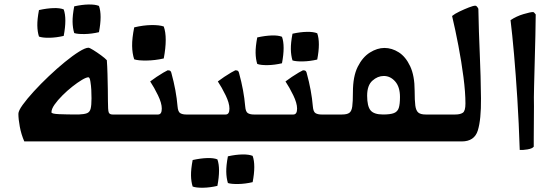

<svg xmlns="http://www.w3.org/2000/svg" viewBox="-20 -646 2535 877"><path d="M398 -197Q398 -217 397 -236Q396 -255 393 -273Q390 -293 384 -293Q374 -293 354 -281Q334 -269 310.5 -250.5Q287 -232 265 -210Q243 -188 229 -168Q215 -148 215 -133Q215 -126 250.5 -124.5Q286 -123 339 -123Q365 -124 377.5 -129Q390 -134 394 -149.5Q398 -165 398 -197ZM494 -123H578V0Q398 0 279 0Q160 0 91 0Q77 -32 70.5 -67Q64 -102 64 -126Q64 -140 83.5 -167Q103 -194 134.5 -228.5Q166 -263 203 -298Q240 -333 276 -362.5Q312 -392 341 -410Q370 -428 384 -428Q389 -428 406 -417.5Q423 -407 441.5 -393.5Q460 -380 468 -371Q470 -344 471 -308Q472 -272 472.5 -238.5Q473 -205 473 -185Q473 -143 476.5 -133Q480 -123 494 -123ZM158 -479Q151 -501 150.5 -529.5Q150 -558 158 -600Q194 -608 224 -609Q254 -610 271 -603Q286 -561 271 -482Q237 -474 205.5 -473.5Q174 -473 158 -479ZM319 -495Q312 -518 311.5 -546.5Q311 -575 319 -617Q355 -625 385 -625.5Q415 -626 432 -619Q447 -577 432 -499Q398 -491 366 -490.5Q334 -490 319 -495Z M830 -123H886V0H537V-123H702Q719 -123 719 -150Q719 -175 701.5 -211Q684 -247 666 -274Q679 -284 695.5 -295Q712 -306 726.5 -314.5Q741 -323 746 -325Q755 -325 758.5 -321.5Q762 -318 763 -312Q774 -272 781 -234Q788 -196 791 -160Q793 -135 803.5 -129Q814 -123 830 -123ZM593 -375Q584 -402 583.5 -436.5Q583 -471 593 -521Q635 -531 671.5 -531.5Q708 -532 728 -525Q746 -475 728 -379Q688 -370 649.5 -369.5Q611 -369 593 -375Z M1139 -123H1195V0H846V-123H1011Q1028 -123 1028 -150Q1028 -175 1010.5 -211Q993 -247 975 -274Q988 -284 1004.5 -295Q1021 -306 1035.5 -314.5Q1050 -323 1055 -325Q1064 -325 1067.5 -321.5Q1071 -318 1072 -312Q1083 -272 1090 -234Q1097 -196 1100 -160Q1102 -135 1112.5 -129Q1123 -123 1139 -123ZM860 206Q853 184 852.5 155.5Q852 127 860 85Q896 77 926 76Q956 75 973 82Q988 124 973 203Q939 211 907.5 211.5Q876 212 860 206ZM1021 190Q1014 167 1013.5 138.5Q1013 110 1021 68Q1057 60 1087 59.5Q1117 59 1134 66Q1149 108 1134 186Q1100 194 1068 194.5Q1036 195 1021 190Z M1448 -123H1504V0H1155V-123H1320Q1337 -123 1337 -150Q1337 -175 1319.5 -211Q1302 -247 1284 -274Q1297 -284 1313.5 -295Q1330 -306 1344.5 -314.5Q1359 -323 1364 -325Q1373 -325 1376.5 -321.5Q1380 -318 1381 -312Q1392 -272 1399 -234Q1406 -196 1409 -160Q1411 -135 1421.5 -129Q1432 -123 1448 -123ZM1155 -354Q1148 -376 1147.5 -404.5Q1147 -433 1155 -475Q1191 -483 1221 -484Q1251 -485 1268 -478Q1283 -436 1268 -357Q1234 -349 1202.5 -348.5Q1171 -348 1155 -354ZM1316 -370Q1309 -393 1308.5 -421.5Q1308 -450 1316 -492Q1352 -500 1382 -500.5Q1412 -501 1429 -494Q1444 -452 1429 -374Q1395 -366 1363 -365.5Q1331 -365 1316 -370Z M1464 0V-123H1542Q1565 -123 1575.5 -130.5Q1586 -138 1589 -159.5Q1592 -181 1592 -225Q1592 -297 1614 -341Q1636 -385 1669.5 -406Q1703 -427 1736 -427Q1770 -427 1801.5 -407Q1833 -387 1853.5 -343.5Q1874 -300 1874 -231Q1874 -187 1877 -164Q1880 -141 1890.5 -132Q1901 -123 1924 -123H2002V0ZM1730 -123Q1763 -123 1779.5 -129.5Q1796 -136 1801.5 -153Q1807 -170 1807 -203Q1807 -249 1785 -274Q1763 -299 1733 -299Q1705 -299 1681 -277.5Q1657 -256 1657 -209Q1657 -161 1672.5 -142Q1688 -123 1730 -123Z M1962 0V-123H2060Q2082 -123 2094 -131Q2106 -139 2106 -173Q2106 -224 2097 -293.5Q2088 -363 2074 -436.5Q2060 -510 2045 -573Q2057 -583 2079 -593.5Q2101 -604 2121.5 -612Q2142 -620 2151 -620Q2158 -620 2165 -606Q2167 -499 2171.5 -399Q2176 -299 2177 -197Q2178 -100 2162.5 -50Q2147 0 2089 0Z M2427 -580Q2427 -541 2425.5 -484.5Q2424 -428 2422.5 -366.5Q2421 -305 2419.5 -250.5Q2418 -196 2419 -161Q2419 -124 2418.5 -83.5Q2418 -43 2418 -13Q2418 17 2418 24Q2411 33 2389 36.5Q2367 40 2354 39Q2350 -85 2343 -195.5Q2336 -306 2328 -397.5Q2320 -489 2312 -554Q2339 -572 2371 -581.5Q2403 -591 2415 -591Q2419 -591 2427 -580Z"/></svg>

Font: Ruwudu SemiBold
Style: Regular
Weight: 600
Designer: Becca Hirsbrunner Spalinger
Foundry: SIL International
Version: Version 3.000